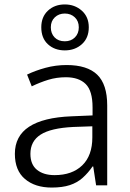

<svg xmlns="http://www.w3.org/2000/svg" viewBox="-20 -835 584 865"><path d="M280 -542Q373 -542 418 -498.5Q463 -455 463 -360V0H413L400 -85H397Q377 -56 352.5 -34Q328 -12 294.5 -1Q261 10 213 10Q138 10 92.5 -28.5Q47 -67 47 -142Q47 -222 111 -264Q175 -306 302 -311L397 -315V-351Q397 -426 366 -456.5Q335 -487 277 -487Q235 -487 197.5 -475.5Q160 -464 123 -446L102 -499Q139 -517 185 -529.5Q231 -542 280 -542ZM310 -263Q209 -258 163 -228.5Q117 -199 117 -142Q117 -94 146.5 -70Q176 -46 226 -46Q305 -46 350.5 -90Q396 -134 396 -216V-266ZM272 -608Q226 -608 196 -635.5Q166 -663 166 -712Q166 -759 196 -787Q226 -815 272 -815Q317 -815 348.5 -787Q380 -759 380 -712Q380 -664 349 -636Q318 -608 272 -608ZM272 -649Q300 -649 317.5 -666.5Q335 -684 335 -712Q335 -740 317 -757Q299 -774 272 -774Q245 -774 227 -757Q209 -740 209 -712Q209 -684 226 -666.5Q243 -649 272 -649Z"/></svg>

Font: Noto Sans Syriac Eastern Light
Style: Regular
Weight: 300
Designer: Patrick Giasson and the Monotype Design Team
Foundry: Monotype Imaging Inc.
Version: Version 3.001